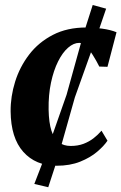

<svg xmlns="http://www.w3.org/2000/svg" viewBox="-20 -668 497 786"><path d="M212 10.5Q126 10.5 75.2 -46.5Q24.5 -103.5 23.5 -212Q23 -273 42 -333.8Q61 -394.5 99.5 -444.8Q138 -495 196.5 -525.2Q255 -555.5 333.5 -555.5Q362.5 -555.5 397.8 -550.8Q433 -546 457 -536L420 -394.5L386.5 -395.5Q374.5 -419.5 360.5 -441.8Q346.5 -464 332 -478.2Q317.5 -492.5 304.5 -492.5Q281.5 -492.5 258.8 -472.8Q236 -453 217.8 -416.5Q199.5 -380 188.8 -329.8Q178 -279.5 179 -219Q180 -166 190.5 -133.2Q201 -100.5 220.8 -85.5Q240.5 -70.5 269.5 -70.5Q298.5 -70.5 321.8 -79.2Q345 -88 363.2 -102.2Q381.5 -116.5 395.5 -133L420 -92Q406 -71 378 -47Q350 -23 308.2 -6.2Q266.5 10.5 212 10.5ZM177.5 98.5 120.5 85 163.5 -26.5 252.5 -280 321.5 -528.5 359.5 -647.5 414.5 -632.5 376 -520 286.5 -269.5 214.5 -14.5Z"/></svg>

Font: Merriweather 48pt ExtraBold
Style: Italic
Weight: 800
Italic angle: -7.8°
Version: Version 2.101